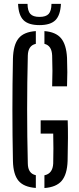

<svg xmlns="http://www.w3.org/2000/svg" viewBox="-20 -967 408 994"><path d="M165.5 6Q103 1.5 75.8 -31.2Q48.5 -64 47 -133.5Q41.5 -399.5 47 -663.5Q49 -735 76.2 -768.5Q103.5 -802 165.5 -806V-740Q125.5 -731.5 124 -679.5Q117 -400.5 124 -121Q124.5 -68.5 165.5 -60ZM250 -520Q253 -600 250 -679.5Q248 -731 210 -740V-806Q269 -801.5 296.2 -768.8Q323.5 -736 327 -667.5Q330 -593.5 327 -520ZM210 6.5V-59.5Q253 -68 255.5 -121Q257.5 -198.5 255.5 -275.5H190.5V-344H330.5Q332 -304.5 331.8 -252.2Q331.5 -200 330 -133.5Q327.5 -64 299.5 -31Q271.5 2 210 6.5ZM184.5 -837Q127.5 -837 101.8 -862.5Q76 -888 73.5 -947H122.5Q123 -910.5 137 -895Q151 -879.5 184.5 -879.5Q218 -879.5 232 -895Q246 -910.5 246.5 -947H295.5Q292.5 -888 266.8 -862.5Q241 -837 184.5 -837Z"/></svg>

Font: Big Shoulders Stencil Display Medium
Style: Regular
Weight: 500
Designer: Patric King
Foundry: XO Type Co
Version: Version 1.000